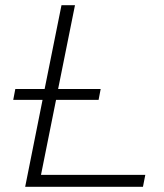

<svg xmlns="http://www.w3.org/2000/svg" viewBox="-20 -720 633 740"><path d="M77 0 144 -335H31L39 -377H152L217 -700H269L204 -377H368L360 -335H196L138 -46H540L531 0Z"/></svg>

Font: Montserrat Thin Light
Style: Italic
Weight: 300
Italic angle: -11.3°
Version: Version 9.000